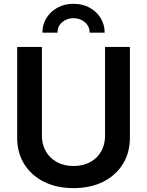

<svg xmlns="http://www.w3.org/2000/svg" viewBox="-20 -973 769 1004"><path d="M364.7 10.7Q275.9 10.7 209.5 -22.7Q143.1 -56.2 106.4 -115.5Q69.8 -174.8 69.8 -252.4V-727.5H199.2V-263.2Q199.2 -217.3 219.7 -181.6Q240.2 -146 277.1 -125.5Q314 -105 364.7 -105Q415 -105 452.1 -125.5Q489.3 -146 509.3 -181.6Q529.3 -217.3 529.3 -263.2V-727.5H659.2V-252.4Q659.2 -174.8 622.6 -115.5Q585.9 -56.2 519.8 -22.7Q453.6 10.7 364.7 10.7ZM364.7 -953.1Q411.6 -953.1 448.2 -933.1Q484.9 -913.1 506.1 -878.9Q527.3 -844.7 527.3 -802.2H448.7Q448.7 -835.4 424.1 -856.7Q399.4 -877.9 364.7 -877.9Q329.6 -877.9 304.9 -856.7Q280.3 -835.4 280.3 -802.2H201.7Q201.7 -844.7 222.9 -878.9Q244.1 -913.1 281 -933.1Q317.9 -953.1 364.7 -953.1Z"/></svg>

Font: Inter 18pt SemiBold
Style: Regular
Weight: 600
Designer: Rasmus Andersson
Foundry: rsms
Version: Version 4.001;git-66647c0bb